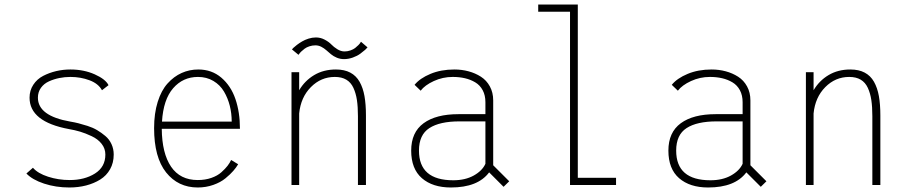

<svg xmlns="http://www.w3.org/2000/svg" viewBox="-20 -820 4030 851"><path d="M287.5 11Q227.5 11 175.2 -6.2Q123 -23.5 97 -51L126 -76.5Q147.5 -51.5 193 -36.8Q238.5 -22 289 -22Q355 -22 401 -51Q447 -80 447 -135Q447 -161.5 430.5 -182.5Q414 -203.5 386.2 -216.5Q358.5 -229.5 335 -236.5Q311.5 -243.5 285 -248Q111 -280.5 111 -387Q111 -419 127.5 -444.2Q144 -469.5 171 -483.5Q198 -497.5 228.8 -504.8Q259.5 -512 292 -512Q351.5 -512 399.8 -490.5Q448 -469 461 -442.5L432 -420Q416 -449.5 376.8 -464.2Q337.5 -479 292 -479Q267 -479 243.2 -474.2Q219.5 -469.5 197.2 -459.5Q175 -449.5 161.5 -430.8Q148 -412 148 -387Q148 -306 292 -281Q310 -278 327 -273.8Q344 -269.5 367.8 -262Q391.5 -254.5 410.5 -243.2Q429.5 -232 447 -217.2Q464.5 -202.5 474.2 -181.2Q484 -160 484 -135Q484 -98.5 468 -70Q452 -41.5 424.2 -24.2Q396.5 -7 361.8 2Q327 11 287.5 11Z M1035.5 -92Q1027.5 -78 1014.2 -62.8Q1001 -47.5 979.5 -29.8Q958 -12 925.5 -0.5Q893 11 856.5 11Q769.5 11 716.2 -55.8Q663 -122.5 663 -252Q663 -317.5 679 -368.5Q695 -419.5 722.8 -450.2Q750.5 -481 785 -496.5Q819.5 -512 859 -512Q918.5 -512 961 -475.8Q1003.5 -439.5 1023.5 -381Q1043.5 -322.5 1043.5 -249H697Q698 -140.5 738.2 -81.2Q778.5 -22 856.5 -22Q889.5 -22 916.8 -31.5Q944 -41 961.2 -56.5Q978.5 -72 988.5 -85Q998.5 -98 1004.5 -111ZM857.5 -479Q791 -479 747.5 -429Q704 -379 698 -281H1007Q1007 -317.5 998.5 -351.2Q990 -385 972.8 -414.2Q955.5 -443.5 925.8 -461.2Q896 -479 857.5 -479Z M1505 -558Q1488 -558 1473 -564.2Q1458 -570.5 1447.2 -579.5Q1436.5 -588.5 1426.2 -597.5Q1416 -606.5 1403.8 -612.8Q1391.5 -619 1378 -619Q1364.5 -619 1351.5 -614.8Q1338.5 -610.5 1330.2 -604.2Q1322 -598 1315.5 -591.8Q1309 -585.5 1306 -581L1303 -577L1274 -601Q1275 -602.5 1280.2 -607.8Q1285.5 -613 1296 -621Q1306.5 -629 1318.8 -636.2Q1331 -643.5 1347.5 -648.8Q1364 -654 1380 -654Q1401 -654 1419.2 -644.2Q1437.5 -634.5 1448.5 -623Q1459.5 -611.5 1475.2 -601.8Q1491 -592 1507 -592Q1520.5 -592 1533.2 -596.5Q1546 -601 1554 -607.2Q1562 -613.5 1568.2 -619.8Q1574.5 -626 1577 -630.5L1580 -635L1609 -610Q1606 -606 1598.5 -599.2Q1591 -592.5 1577.2 -582.2Q1563.5 -572 1544 -565Q1524.5 -558 1505 -558ZM1272 0V-500H1306V-420Q1331 -462.5 1372.5 -487.2Q1414 -512 1469 -512Q1506.5 -512 1532.5 -498.2Q1558.5 -484.5 1573.8 -457.5Q1589 -430.5 1595.5 -394Q1602 -357.5 1602 -308V0H1566.5V-305Q1566.5 -346.5 1562 -376.5Q1557.5 -406.5 1546.5 -430.5Q1535.5 -454.5 1515 -466.8Q1494.5 -479 1464 -479Q1402.5 -479 1357.8 -433.8Q1313 -388.5 1306 -317V0Z M2212 8 2148 -56Q2098 11 1978.5 11Q1897.5 11 1850 -30.2Q1802.5 -71.5 1802.5 -152.5Q1802.5 -233.5 1857.5 -273.8Q1912.5 -314 2012 -314H2131.5V-367Q2131.5 -397.5 2119.5 -420Q2107.5 -442.5 2086.5 -455Q2065.5 -467.5 2040.8 -473.2Q2016 -479 1986.5 -479Q1942.5 -479 1902.8 -460.8Q1863 -442.5 1844.5 -418L1817.5 -444Q1841 -473 1887.8 -492.5Q1934.5 -512 1994 -512Q2026.5 -512 2056.5 -504Q2086.5 -496 2111.5 -480Q2136.5 -464 2151.2 -437Q2166 -410 2166 -375V-87.5L2237 -16.5ZM1989 -21Q2042 -21 2079.8 -42Q2117.5 -63 2131.5 -94V-282H2016.5Q1929 -282 1883 -252.2Q1837 -222.5 1837 -152.5Q1837 -21 1989 -21Z M2541 -32H2710.5V0H2506.5V-768H2365.5V-800H2541Z M3352 8 3288 -56Q3238 11 3118.5 11Q3037.5 11 2990 -30.2Q2942.5 -71.5 2942.5 -152.5Q2942.5 -233.5 2997.5 -273.8Q3052.5 -314 3152 -314H3271.5V-367Q3271.5 -397.5 3259.5 -420Q3247.5 -442.5 3226.5 -455Q3205.5 -467.5 3180.8 -473.2Q3156 -479 3126.5 -479Q3082.5 -479 3042.8 -460.8Q3003 -442.5 2984.5 -418L2957.5 -444Q2981 -473 3027.8 -492.5Q3074.5 -512 3134 -512Q3166.5 -512 3196.5 -504Q3226.5 -496 3251.5 -480Q3276.5 -464 3291.2 -437Q3306 -410 3306 -375V-87.5L3377 -16.5ZM3129 -21Q3182 -21 3219.8 -42Q3257.5 -63 3271.5 -94V-282H3156.5Q3069 -282 3023 -252.2Q2977 -222.5 2977 -152.5Q2977 -21 3129 -21Z M3552 0V-500H3586V-420Q3611 -462.5 3652.5 -487.2Q3694 -512 3749 -512Q3786.5 -512 3812.5 -498.2Q3838.5 -484.5 3853.8 -457.5Q3869 -430.5 3875.5 -394Q3882 -357.5 3882 -308V0H3846.5V-305Q3846.5 -346.5 3842 -376.5Q3837.5 -406.5 3826.5 -430.5Q3815.5 -454.5 3795 -466.8Q3774.5 -479 3744 -479Q3682.5 -479 3637.8 -433.8Q3593 -388.5 3586 -317V0Z"/></svg>

Font: League Mono Narrow Thin
Style: Regular
Weight: 100
Width: 3
Designer: Tyler Finck
Foundry: The League of Moveable Type / Tyler Finck
Version: Version 2.210